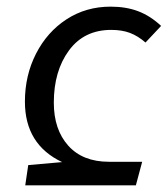

<svg xmlns="http://www.w3.org/2000/svg" viewBox="-20 -558 505 578"><path d="M65 -61 167 -70Q55 -123 55 -252Q55 -331 88.5 -396.5Q122 -462 180.5 -500Q239 -538 313 -538Q360 -538 396.5 -524Q433 -510 465 -480L418 -430Q395 -450 371 -459Q347 -468 315 -468Q233 -468 187.5 -406Q142 -344 142 -249Q142 -168 185.5 -119.5Q229 -71 308 -71H408L389 0H56Z"/></svg>

Font: FiraGO Book
Style: Italic
Weight: 350
Italic angle: -8°
Designer: bBox Type GmbH
Foundry: bBox Type GmbH
Version: Version 1.001